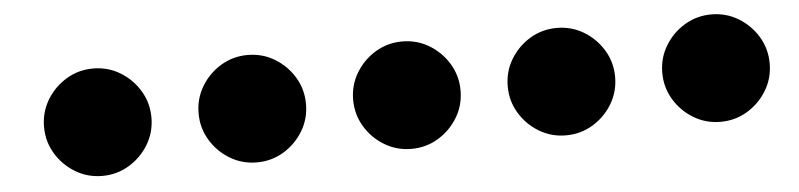

<svg xmlns="http://www.w3.org/2000/svg" viewBox="-30 -627 2060 495"><g transform="rotate(-5 1000.0 -380.0)"><path d="M80 -380Q80 -342 99 -310.5Q118 -279 149.5 -260Q181 -241 219 -241Q257 -241 288.5 -260Q320 -279 339 -310.5Q358 -342 358 -380Q358 -418 339 -449.5Q320 -481 288.5 -500Q257 -519 219 -519Q181 -519 149.5 -500Q118 -481 99 -449.5Q80 -418 80 -380Z M480 -380Q480 -342 499 -310.5Q518 -279 549.5 -260Q581 -241 619 -241Q657 -241 688.5 -260Q720 -279 739 -310.5Q758 -342 758 -380Q758 -418 739 -449.5Q720 -481 688.5 -500Q657 -519 619 -519Q581 -519 549.5 -500Q518 -481 499 -449.5Q480 -418 480 -380Z M880 -380Q880 -342 899 -310.5Q918 -279 949.5 -260Q981 -241 1019 -241Q1057 -241 1088.5 -260Q1120 -279 1139 -310.5Q1158 -342 1158 -380Q1158 -418 1139 -449.5Q1120 -481 1088.5 -500Q1057 -519 1019 -519Q981 -519 949.5 -500Q918 -481 899 -449.5Q880 -418 880 -380Z M1280 -380Q1280 -342 1299 -310.5Q1318 -279 1349.5 -260Q1381 -241 1419 -241Q1457 -241 1488.5 -260Q1520 -279 1539 -310.5Q1558 -342 1558 -380Q1558 -418 1539 -449.5Q1520 -481 1488.5 -500Q1457 -519 1419 -519Q1381 -519 1349.5 -500Q1318 -481 1299 -449.5Q1280 -418 1280 -380Z M1680 -380Q1680 -342 1699 -310.5Q1718 -279 1749.5 -260Q1781 -241 1819 -241Q1857 -241 1888.5 -260Q1920 -279 1939 -310.5Q1958 -342 1958 -380Q1958 -418 1939 -449.5Q1920 -481 1888.5 -500Q1857 -519 1819 -519Q1781 -519 1749.5 -500Q1718 -481 1699 -449.5Q1680 -418 1680 -380Z"/></g></svg>

Font: text-security-disc
Style: Regular
Weight: 400
Monospace: yes
Foundry: Oskari Noppa
Version: Version 3.000;hotconv 1.0.118;makeotfexe 2.5.65603